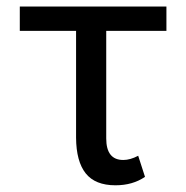

<svg xmlns="http://www.w3.org/2000/svg" viewBox="-20 -548 561 578"><path d="M481 -455.1V-528.3H39.6V-455.1H209V-133.3Q209.5 -62 238 -26.1Q266.6 9.8 327.6 9.8Q379.4 9.8 416.5 -15.6L396 -79.1Q372.1 -66.4 351.1 -66.4Q299.8 -66.4 299.8 -131.3V-455.1Z"/></svg>

Font: FAU Chimera
Style: Regular
Weight: 400
Version: Version 1.002;hotconv 1.0.117;makeotfexe 2.5.65602